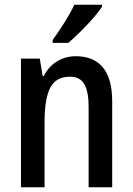

<svg xmlns="http://www.w3.org/2000/svg" viewBox="-20 -786 557 806"><path d="M298 -550Q373 -550 412 -503Q451 -456 451 -360V0H352V-339Q352 -401 334 -432.5Q316 -464 274 -464Q215 -464 191 -418Q167 -372 167 -273V0H68V-540H147L159 -467H164Q184 -507 219.5 -528.5Q255 -550 298 -550ZM408 -757Q395 -737 370 -708.5Q345 -680 317 -652.5Q289 -625 267 -606H201V-618Q227 -654 251.5 -693Q276 -732 292 -766H408Z"/></svg>

Font: Noto Sans Khmer Condensed Medium
Style: Regular
Weight: 500
Width: 3
Designer: Danh Hong and the Monotype Design Team
Foundry: Monotype Imaging Inc.
Version: Version 2.004; ttfautohint (v1.8.4.7-5d5b)